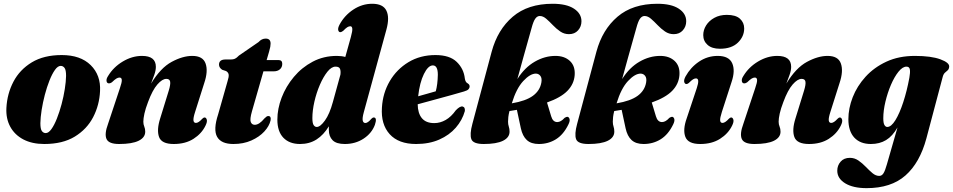

<svg xmlns="http://www.w3.org/2000/svg" viewBox="-20 -755 5063 1020"><path d="M308 -462.5Q407.5 -462.5 461.8 -409Q516 -355.5 511.5 -271Q508 -196.5 474.8 -132.5Q441.5 -68.5 377.2 -29.2Q313 10 215 10Q150.5 10 104.2 -14.2Q58 -38.5 34.5 -81.8Q11 -125 14 -181.5Q18 -257.5 51.5 -321.2Q85 -385 149 -423.8Q213 -462.5 308 -462.5ZM223 -48Q238 -48 253.2 -69.2Q268.5 -90.5 282.2 -125.2Q296 -160 307 -201Q318 -242 324.2 -281.8Q330.5 -321.5 331 -352Q331 -383 323 -394Q315 -405 302.5 -405Q287 -405 271.8 -383.5Q256.5 -362 242.8 -327.2Q229 -292.5 218.2 -251.5Q207.5 -210.5 201.2 -170.8Q195 -131 194.5 -100.5Q194.5 -69.5 202.5 -58.8Q210.5 -48 223 -48Z M559.5 -312Q548 -312 546 -324Q544 -336 554 -351Q582.5 -398.5 632.2 -428.2Q682 -458 734.5 -458Q808 -458 808 -400Q808 -381 799.8 -357.8Q791.5 -334.5 782.5 -311Q833 -394.5 891.8 -426.2Q950.5 -458 1001.5 -458Q1058 -458 1072.2 -417.5Q1086.5 -377 1065 -313.5L1016.5 -160.5Q1006 -128 1007.8 -115Q1009.5 -102 1021 -102Q1034.5 -102 1054.5 -124Q1061.5 -131 1066.5 -131Q1075 -131 1078.5 -119.5Q1082 -108 1071.5 -87Q1051 -45 1008 -17.5Q965 10 903 10Q838.5 10 825 -27.2Q811.5 -64.5 831 -126L876.5 -273.5Q886.5 -306 884 -321Q881.5 -336 863.5 -336Q842 -336 816 -306.2Q790 -276.5 766.5 -213Q753 -178 747.2 -151.5Q741.5 -125 741.5 -108.5Q741.5 -94 746.5 -82.5Q751.5 -71 751.5 -55.5Q751.5 -24.5 716.5 -7.2Q681.5 10 613 10Q557.5 10 545.8 -16.8Q534 -43.5 554 -97L617 -286.5Q628 -318 627 -330.5Q626 -343 615 -343Q607.5 -343 598.5 -337.8Q589.5 -332.5 574 -317.5Q565.5 -312 559.5 -312Z M1181 -377.5 1160 -384.5Q1143.5 -396 1143.5 -411.5Q1143.5 -439 1178 -439H1206Q1219.5 -439 1228.2 -443Q1237 -447 1249.5 -460L1353.5 -531.5Q1370 -550 1391.5 -550Q1417.5 -550 1417.5 -523.5Q1417.5 -516 1415.8 -506Q1414 -496 1409.5 -480.5L1396.5 -436H1459.5Q1479.5 -436 1479.5 -416Q1479.5 -397.5 1467 -386.8Q1454.5 -376 1434 -376H1379.5L1318.5 -163.5Q1306.5 -121.5 1312.2 -106.8Q1318 -92 1333.5 -92Q1357 -92 1385 -126Q1392.5 -133.5 1396.5 -136Q1400.5 -138.5 1405.5 -138.5Q1421.5 -138.5 1417.5 -115.5Q1410.5 -85 1384 -56.2Q1357.5 -27.5 1315.5 -8.8Q1273.5 10 1220 10Q1155 10 1133.5 -28Q1112 -66 1139 -148L1189 -324Q1196.5 -347 1194.8 -358.8Q1193 -370.5 1181 -377.5Z M2033 -598.5 1913 -160Q1904 -127.5 1907 -114.5Q1910 -101.5 1921 -101.5Q1934 -101.5 1953 -124Q1960 -131 1965 -131Q1985 -131 1971.5 -91.5Q1954.5 -46.5 1911.2 -18.2Q1868 10 1812 10Q1766.5 10 1746.8 -10.2Q1727 -30.5 1727 -64.5Q1727 -74.5 1727 -84Q1699.5 -38.5 1661.8 -14.2Q1624 10 1574 10Q1517.5 10 1485.5 -23.2Q1453.5 -56.5 1453.5 -119.5Q1453.5 -177 1476.2 -236.5Q1499 -296 1541 -346.2Q1583 -396.5 1641 -427.2Q1699 -458 1769.5 -458Q1794.5 -458 1814.5 -452.5L1844 -558.5Q1853 -591 1851.5 -603.2Q1850 -615.5 1841 -615.5Q1833.5 -615.5 1825.2 -610.5Q1817 -605.5 1803 -591Q1793.5 -584 1788 -584Q1779.5 -584 1776.8 -594.8Q1774 -605.5 1784 -624.5Q1810.5 -673.5 1857.2 -704.2Q1904 -735 1957.5 -735Q2014.5 -735 2032.5 -699Q2050.5 -663 2033 -598.5ZM1639.5 -128Q1639.5 -100.5 1646.2 -90.5Q1653 -80.5 1662.5 -80.5Q1681.5 -80.5 1706.2 -114.8Q1731 -149 1748.5 -213.5L1788.5 -358.5Q1791 -379 1786 -390Q1781 -401 1762.5 -401Q1741 -401 1719.2 -373.8Q1697.5 -346.5 1679.2 -304.2Q1661 -262 1650.2 -214.8Q1639.5 -167.5 1639.5 -128Z M2449.5 -165Q2436 -116.5 2401.5 -76.8Q2367 -37 2313.5 -13.5Q2260 10 2190.5 10Q2097.5 10 2050.2 -42.2Q2003 -94.5 2009 -183.5Q2013.5 -260.5 2050.5 -323.8Q2087.5 -387 2150 -424.8Q2212.5 -462.5 2293.5 -462.5Q2369 -462.5 2406.5 -426Q2444 -389.5 2449.5 -337.5Q2452.5 -317.5 2465.5 -311.5Q2475 -305.5 2475 -295.5Q2475 -287.5 2468.8 -280.8Q2462.5 -274 2445 -269Q2424 -262.5 2382 -251Q2340 -239.5 2290.8 -226Q2241.5 -212.5 2199 -201Q2199.5 -153.5 2221.2 -127.2Q2243 -101 2287 -101Q2318.5 -101 2347.8 -117.8Q2377 -134.5 2401.5 -169Q2424.5 -193 2438.5 -189Q2446 -186.5 2448.2 -179.8Q2450.5 -173 2449.5 -165ZM2279.5 -407.5Q2254.5 -407.5 2232 -361.8Q2209.5 -316 2201.5 -243.5Q2226.5 -250.5 2251.2 -257.5Q2276 -264.5 2295 -270Q2305 -306 2306 -358Q2306 -407.5 2279.5 -407.5Z M3000 -94.5Q2974 -40.5 2933.5 -15.2Q2893 10 2842.5 10Q2801.5 10 2778.8 -11Q2756 -32 2747 -73.5L2726 -171.5Q2707 -168 2686.5 -165Q2682 -147 2680.5 -133.5Q2679 -120 2679 -108.5Q2679 -94 2683 -82.5Q2687 -71 2687 -55.5Q2687 -24.5 2652.2 -7.2Q2617.5 10 2550 10Q2493.5 10 2484 -15.8Q2474.5 -41.5 2489.5 -97L2592 -480.5Q2623.5 -597.5 2704 -666.2Q2784.5 -735 2916 -735Q2989.5 -735 3029.2 -709Q3069 -683 3069 -642Q3069 -614 3051 -593.8Q3033 -573.5 3002.5 -573.5Q2977 -573.5 2956 -588Q2935 -602.5 2917 -621.5Q2899 -640.5 2882 -655.2Q2865 -670 2847.5 -670Q2834 -670 2823.8 -656Q2813.5 -642 2804 -606Q2779 -516.5 2760.5 -451Q2742 -385.5 2728.5 -335Q2767.5 -396.5 2820.8 -427.2Q2874 -458 2931 -458Q2979 -458 3007.8 -431Q3036.5 -404 3033 -356Q3029.5 -308.5 2994.5 -272.5Q2959.5 -236.5 2886 -210.5L2908 -137.5Q2917 -106.5 2940.5 -106.5Q2959.5 -106.5 2979.5 -129Q2989.5 -135 2994 -134.5Q3002 -134 3005.5 -123.5Q3009 -113 3000 -94.5ZM2827 -364Q2796.5 -364 2759.8 -324.5Q2723 -285 2699 -206Q2773.5 -218.5 2811 -246Q2848.5 -273.5 2856 -316.5Q2860 -339 2851.2 -351.2Q2842.5 -363.5 2827 -364Z M3556.5 -94.5Q3530.5 -40.5 3490 -15.2Q3449.5 10 3399 10Q3358 10 3335.2 -11Q3312.5 -32 3303.5 -73.5L3282.5 -171.5Q3263.5 -168 3243 -165Q3238.5 -147 3237 -133.5Q3235.5 -120 3235.5 -108.5Q3235.5 -94 3239.5 -82.5Q3243.5 -71 3243.5 -55.5Q3243.5 -24.5 3208.8 -7.2Q3174 10 3106.5 10Q3050 10 3040.5 -15.8Q3031 -41.5 3046 -97L3148.5 -480.5Q3180 -597.5 3260.5 -666.2Q3341 -735 3472.5 -735Q3546 -735 3585.8 -709Q3625.5 -683 3625.5 -642Q3625.5 -614 3607.5 -593.8Q3589.5 -573.5 3559 -573.5Q3533.5 -573.5 3512.5 -588Q3491.5 -602.5 3473.5 -621.5Q3455.5 -640.5 3438.5 -655.2Q3421.5 -670 3404 -670Q3390.5 -670 3380.2 -656Q3370 -642 3360.5 -606Q3335.5 -516.5 3317 -451Q3298.5 -385.5 3285 -335Q3324 -396.5 3377.2 -427.2Q3430.5 -458 3487.5 -458Q3535.5 -458 3564.2 -431Q3593 -404 3589.5 -356Q3586 -308.5 3551 -272.5Q3516 -236.5 3442.5 -210.5L3464.5 -137.5Q3473.5 -106.5 3497 -106.5Q3516 -106.5 3536 -129Q3546 -135 3550.5 -134.5Q3558.5 -134 3562 -123.5Q3565.5 -113 3556.5 -94.5ZM3383.5 -364Q3353 -364 3316.2 -324.5Q3279.5 -285 3255.5 -206Q3330 -218.5 3367.5 -246Q3405 -273.5 3412.5 -316.5Q3416.5 -339 3407.8 -351.2Q3399 -363.5 3383.5 -364Z M3804.5 -496Q3762 -496 3739 -516.5Q3716 -537 3716 -568.5Q3716 -595.5 3731.2 -620Q3746.5 -644.5 3774.8 -660.2Q3803 -676 3841.5 -676Q3888.5 -676 3911 -655.5Q3933.5 -635 3933.5 -604Q3933.5 -561 3900 -528.5Q3866.5 -496 3804.5 -496ZM3815 -160.5Q3804.5 -128 3805.8 -115Q3807 -102 3818.5 -102Q3832 -102 3852 -124Q3859 -131 3864 -131Q3872.5 -131 3876 -119.5Q3879.5 -108 3869 -87Q3848.5 -45 3805.2 -17.5Q3762 10 3700 10Q3635.5 10 3621 -27.8Q3606.5 -65.5 3628 -126L3681.5 -286.5Q3699 -338.5 3677.5 -338.5Q3670 -338.5 3661.8 -333.5Q3653.5 -328.5 3639 -314Q3632 -308.5 3627 -308.5Q3618 -308.5 3615 -319.2Q3612 -330 3622 -349Q3648.5 -397 3693.5 -427.5Q3738.5 -458 3793 -458Q3852.5 -458 3869.8 -419Q3887 -380 3866.5 -319.5Z M3934.5 -312Q3923 -312 3921 -324Q3919 -336 3929 -351Q3957.5 -398.5 4007.2 -428.2Q4057 -458 4109.5 -458Q4183 -458 4183 -400Q4183 -381 4174.8 -357.8Q4166.5 -334.5 4157.5 -311Q4208 -394.5 4266.8 -426.2Q4325.5 -458 4376.5 -458Q4433 -458 4447.2 -417.5Q4461.5 -377 4440 -313.5L4391.5 -160.5Q4381 -128 4382.8 -115Q4384.5 -102 4396 -102Q4409.5 -102 4429.5 -124Q4436.5 -131 4441.5 -131Q4450 -131 4453.5 -119.5Q4457 -108 4446.5 -87Q4426 -45 4383 -17.5Q4340 10 4278 10Q4213.5 10 4200 -27.2Q4186.5 -64.5 4206 -126L4251.5 -273.5Q4261.5 -306 4259 -321Q4256.5 -336 4238.5 -336Q4217 -336 4191 -306.2Q4165 -276.5 4141.5 -213Q4128 -178 4122.2 -151.5Q4116.5 -125 4116.5 -108.5Q4116.5 -94 4121.5 -82.5Q4126.5 -71 4126.5 -55.5Q4126.5 -24.5 4091.5 -7.2Q4056.5 10 3988 10Q3932.5 10 3920.8 -16.8Q3909 -43.5 3929 -97L3992 -286.5Q4003 -318 4002 -330.5Q4001 -343 3990 -343Q3982.5 -343 3973.5 -337.8Q3964.5 -332.5 3949 -317.5Q3940.5 -312 3934.5 -312Z M4901.5 -20Q4866.5 110 4790.2 177.2Q4714 244.5 4584 244.5Q4512 244.5 4470 218.8Q4428 193 4428 152Q4428 124 4445.8 103.8Q4463.5 83.5 4495 83.5Q4520 83.5 4540.8 98Q4561.5 112.5 4579.8 131.5Q4598 150.5 4615.2 165Q4632.5 179.5 4651 179.5Q4664.5 179.5 4673.2 166Q4682 152.5 4691.5 118.5L4748 -78Q4721.5 -31.5 4687.2 -10.8Q4653 10 4606.5 10Q4550 10 4518.5 -24Q4487 -58 4487 -122Q4487 -179.5 4510 -238.5Q4533 -297.5 4578.2 -347.2Q4623.5 -397 4689.2 -427.5Q4755 -458 4840.5 -458Q4927 -458 4976.2 -439.8Q5025.5 -421.5 5022.5 -399.5Q5021 -387 5014.2 -381.2Q5007.5 -375.5 4999.8 -368.5Q4992 -361.5 4988 -346ZM4672.5 -127Q4672.5 -100.5 4678.8 -90.5Q4685 -80.5 4693.5 -80.5Q4714.5 -80.5 4736.8 -116.5Q4759 -152.5 4778.5 -212Q4798 -271.5 4811 -342Q4816 -369.5 4813.8 -385.2Q4811.5 -401 4795.5 -401Q4775 -401 4753.2 -374Q4731.5 -347 4713.2 -304.5Q4695 -262 4683.8 -214.8Q4672.5 -167.5 4672.5 -127Z"/></svg>

Font: Fraunces 144pt S050 Black
Style: Italic
Weight: 900
Italic angle: -16°
Version: Version 1.000; ttfautohint (v1.8.3)